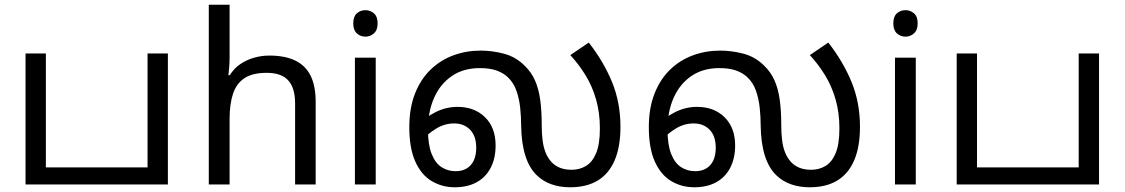

<svg xmlns="http://www.w3.org/2000/svg" viewBox="-20 -780 4756 812"><path d="M88 0V-554H174V-72H604V-554H690V0Z M951 -537Q951 -518 949.5 -498Q948 -478 946 -462H952Q969 -490 995 -508Q1021 -526 1053 -535.5Q1085 -545 1119 -545Q1184 -545 1227.5 -524.5Q1271 -504 1293 -461Q1315 -418 1315 -349V0H1228V-343Q1228 -408 1199 -440Q1170 -472 1108 -472Q1048 -472 1014 -449.5Q980 -427 965.5 -383.5Q951 -340 951 -277V0H863V-760H951Z M1569 -536V0H1481V-536ZM1526 -737Q1546 -737 1561.5 -723.5Q1577 -710 1577 -681Q1577 -653 1561.5 -639Q1546 -625 1526 -625Q1504 -625 1489 -639Q1474 -653 1474 -681Q1474 -710 1489 -723.5Q1504 -737 1526 -737Z M1903 12Q1850 12 1806 -14Q1762 -40 1736.5 -96.5Q1711 -153 1711 -242Q1711 -323 1735 -384Q1759 -445 1801 -485.5Q1843 -526 1897.5 -546Q1952 -566 2013 -566Q2061 -566 2111 -553Q2161 -540 2199 -502Q2227 -475 2242.5 -440Q2258 -405 2264.5 -359Q2271 -313 2271 -252Q2271 -217 2274.5 -188Q2278 -159 2287 -136Q2296 -113 2312 -95Q2327 -79 2348 -70.5Q2369 -62 2398 -62Q2431 -62 2458 -78Q2485 -94 2501 -132Q2517 -170 2517 -237Q2517 -303 2501 -359Q2485 -415 2456.5 -461.5Q2428 -508 2392 -547L2470 -600Q2532 -521 2568 -434Q2604 -347 2604 -244Q2604 -159 2579.5 -102Q2555 -45 2508 -16.5Q2461 12 2391 12Q2348 12 2312.5 -0.5Q2277 -13 2251 -38Q2219 -68 2202 -121Q2185 -174 2184 -250Q2184 -286 2180 -324Q2176 -362 2164 -396.5Q2152 -431 2126 -455Q2106 -473 2078 -482.5Q2050 -492 2009 -492Q1940 -492 1891 -458.5Q1842 -425 1816 -366.5Q1790 -308 1790 -232Q1790 -168 1805.5 -129Q1821 -90 1847.5 -73Q1874 -56 1907 -56Q1934 -56 1953.5 -67.5Q1973 -79 1983.5 -101Q1994 -123 1994 -155Q1994 -205 1968 -231.5Q1942 -258 1901 -258Q1861 -258 1826 -237Q1791 -216 1762 -184L1747 -248Q1777 -283 1821.5 -305.5Q1866 -328 1915 -328Q1987 -328 2031.5 -284Q2076 -240 2076 -165Q2076 -110 2055 -70Q2034 -30 1995.5 -9Q1957 12 1903 12Z M2916 12Q2863 12 2819 -14Q2775 -40 2749.5 -96.5Q2724 -153 2724 -242Q2724 -323 2748 -384Q2772 -445 2814 -485.5Q2856 -526 2910.5 -546Q2965 -566 3026 -566Q3074 -566 3124 -553Q3174 -540 3212 -502Q3240 -475 3255.5 -440Q3271 -405 3277.5 -359Q3284 -313 3284 -252Q3284 -217 3287.5 -188Q3291 -159 3300 -136Q3309 -113 3325 -95Q3340 -79 3361 -70.5Q3382 -62 3411 -62Q3444 -62 3471 -78Q3498 -94 3514 -132Q3530 -170 3530 -237Q3530 -303 3514 -359Q3498 -415 3469.5 -461.5Q3441 -508 3405 -547L3483 -600Q3545 -521 3581 -434Q3617 -347 3617 -244Q3617 -159 3592.5 -102Q3568 -45 3521 -16.5Q3474 12 3404 12Q3361 12 3325.5 -0.5Q3290 -13 3264 -38Q3232 -68 3215 -121Q3198 -174 3197 -250Q3197 -286 3193 -324Q3189 -362 3177 -396.5Q3165 -431 3139 -455Q3119 -473 3091 -482.5Q3063 -492 3022 -492Q2953 -492 2904 -458.5Q2855 -425 2829 -366.5Q2803 -308 2803 -232Q2803 -168 2818.5 -129Q2834 -90 2860.5 -73Q2887 -56 2920 -56Q2947 -56 2966.5 -67.5Q2986 -79 2996.5 -101Q3007 -123 3007 -155Q3007 -205 2981 -231.5Q2955 -258 2914 -258Q2874 -258 2839 -237Q2804 -216 2775 -184L2760 -248Q2790 -283 2834.5 -305.5Q2879 -328 2928 -328Q3000 -328 3044.5 -284Q3089 -240 3089 -165Q3089 -110 3068 -70Q3047 -30 3008.5 -9Q2970 12 2916 12Z M3853 -536V0H3765V-536ZM3810 -737Q3830 -737 3845.5 -723.5Q3861 -710 3861 -681Q3861 -653 3845.5 -639Q3830 -625 3810 -625Q3788 -625 3773 -639Q3758 -653 3758 -681Q3758 -710 3773 -723.5Q3788 -737 3810 -737Z M4026 0V-554H4112V-72H4542V-554H4628V0Z"/></svg>

Font: ltamil85
Style: Book
Weight: 400
Designer: Jelle Bosma - Monotype Design Team
Foundry: Monotype Imaging Inc.
Version: Version 2.003